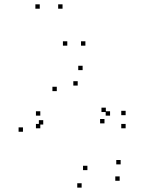

<svg xmlns="http://www.w3.org/2000/svg" viewBox="-20 -836 660 878"><path d="M335.3 -444.7V-464.7H315.3V-444.7ZM464 -323.7V-343.7H444V-323.7ZM457.8 -271.8V-291.8H437.8V-271.8ZM483.3 -307.2V-327.2H463.3V-307.2ZM164.3 -307.2V-327.2H144.3V-307.2ZM164.3 -249.3V-269.3H144.3V-249.3ZM554.5 -249.3V-269.3H534.5V-249.3ZM554.5 -309.3V-329.3H534.5V-309.3ZM357.8 -515.3V-535.3H337.8V-515.3ZM85 -233.5V-253.5H65V-233.5ZM353.3 22V2H333.3V22ZM527.2 -9.3V-29.3H507.2V-9.3ZM531.7 -84.3V-104.3H511.7V-84.3ZM379.7 -58V-78H359.7V-58ZM177.7 -266.5V-286.5H157.7V-266.5ZM239.7 -419.3V-439.3H219.7V-419.3ZM266 -796.2V-816.2H246V-796.2ZM161.8 -796.2V-816.2H141.8V-796.2ZM287.7 -627.2V-647.2H267.7V-627.2ZM370.5 -627.2V-647.2H350.5V-627.2Z"/></svg>

Font: Monaspace Argon Dots Var
Style: Regular
Weight: 400
Designer: Riley Cran and the Lettermatic Team
Version: Version 1.100 (Monaspace Argon Dots)